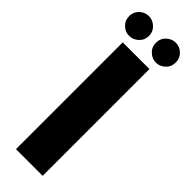

<svg xmlns="http://www.w3.org/2000/svg" viewBox="-316 -881 890 890"><g transform="rotate(45 128.5 -436.5)"><path d="M41 -700H216V0H41ZM40 -742Q15 -742 -4.5 -760.5Q-24 -779 -24 -808Q-24 -835 -4.5 -853.5Q15 -872 41 -872Q66 -872 86 -853.5Q106 -835 106 -808Q106 -779 86 -760.5Q66 -742 40 -742ZM216 -742Q191 -742 171 -760.5Q151 -779 151 -808Q151 -836 171 -854.5Q191 -873 216 -873Q242 -873 261.5 -854.5Q281 -836 281 -808Q281 -779 261 -760.5Q241 -742 216 -742Z"/></g></svg>

Font: Phudu Light ExtraBold
Style: Regular
Weight: 800
Version: Version 1.005;gftools[0.9.23]